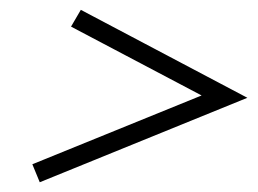

<svg xmlns="http://www.w3.org/2000/svg" viewBox="-20 -488 533 396"><path d="M62 -112.1 46.7 -149.2 395.8 -291.1 126.5 -433.1 146.7 -467.7 490.2 -286.3Z"/></svg>

Font: Playfair 5pt SemiExpanded Light 12pt
Style: Italic
Weight: 300
Italic angle: -15.6°
Version: Version 2.000;gftools[0.9.28]